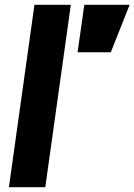

<svg xmlns="http://www.w3.org/2000/svg" viewBox="-20 -777 558 797"><path d="M17 0 123 -757H274L168 0ZM302 -560 330 -757H518L440 -560Z"/></svg>

Font: Plus Jakarta Sans ExtraBold
Style: Italic
Weight: 800
Italic angle: -8°
Designer: Gumpita Rahayu
Foundry: Tokotype
Version: Version 2.071; ttfautohint (v1.8.4.7-5d5b);gftools[0.9.29]